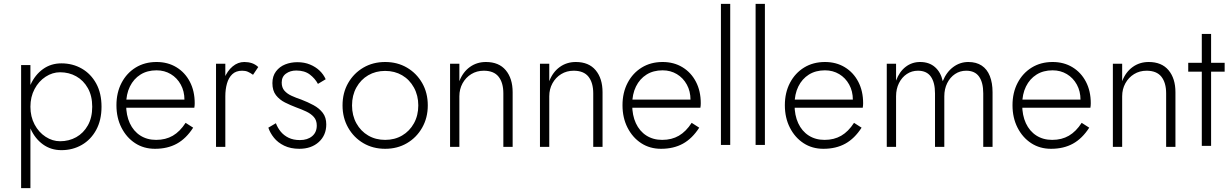

<svg xmlns="http://www.w3.org/2000/svg" viewBox="-20 -774 6346 991"><path d="M137 197V-438H89V197ZM504 -223Q504 -293 476.5 -343Q449 -393 402 -420Q355 -447 297 -447Q243 -447 202 -417.5Q161 -388 138 -337.5Q115 -287 115 -223Q115 -160 138 -109Q161 -58 202 -28.5Q243 1 297 1Q355 1 402 -26Q449 -53 476.5 -103.5Q504 -154 504 -223ZM456 -223Q456 -167 433.5 -127Q411 -87 373.5 -66Q336 -45 290 -45Q251 -45 215.5 -68Q180 -91 158.5 -131.5Q137 -172 137 -223Q137 -274 158.5 -314.5Q180 -355 215.5 -378Q251 -401 290 -401Q336 -401 373.5 -380Q411 -359 433.5 -319Q456 -279 456 -223Z M780 -6Q845 -6 893 -32.5Q941 -59 977 -115L938 -140Q909 -95 872 -73.5Q835 -52 786 -52Q739 -52 704 -74.5Q669 -97 650 -138Q631 -179 631 -234Q631 -288 650.5 -327.5Q670 -367 705 -389Q740 -411 788 -411Q829 -411 861.5 -391.5Q894 -372 913 -337.5Q932 -303 932 -259Q932 -251 930 -243.5Q928 -236 926 -231L946 -260H612V-218H983Q984 -223 984.5 -229.5Q985 -236 985 -241Q985 -304 960 -352Q935 -400 890.5 -427Q846 -454 788 -454Q727 -454 680.5 -425.5Q634 -397 607.5 -346.5Q581 -296 581 -231Q581 -166 607 -115Q633 -64 677.5 -35Q722 -6 780 -6Z M1143 -445H1095V-16H1143ZM1286 -388 1313 -428Q1298 -442 1280 -448Q1262 -454 1241 -454Q1208 -454 1180.5 -431Q1153 -408 1137 -368Q1121 -328 1121 -277H1143Q1143 -313 1151.5 -343Q1160 -373 1179 -391Q1198 -409 1230 -409Q1247 -409 1259.5 -403.5Q1272 -398 1286 -388Z M1404 -138 1365 -115Q1374 -88 1394 -63Q1414 -38 1447 -22Q1480 -6 1525 -6Q1587 -6 1625.5 -41Q1664 -76 1664 -132Q1664 -168 1646 -191.5Q1628 -215 1598.5 -231Q1569 -247 1535 -260Q1508 -269 1485 -279.5Q1462 -290 1448 -306Q1434 -322 1434 -348Q1434 -378 1456 -394Q1478 -410 1509 -410Q1552 -410 1579 -389.5Q1606 -369 1621 -341L1661 -365Q1650 -390 1629.5 -409.5Q1609 -429 1580 -441Q1551 -453 1515 -453Q1481 -453 1452 -441.5Q1423 -430 1404.5 -405.5Q1386 -381 1386 -345Q1386 -306 1404.5 -282.5Q1423 -259 1451 -245Q1479 -231 1508 -220Q1536 -210 1560.5 -198.5Q1585 -187 1600 -170Q1615 -153 1615 -126Q1615 -91 1591 -71Q1567 -51 1528 -51Q1494 -51 1469.5 -63Q1445 -75 1429 -94.5Q1413 -114 1404 -138Z M1748 -230Q1748 -166 1777 -115Q1806 -64 1855.5 -35Q1905 -6 1968 -6Q2031 -6 2080.5 -35Q2130 -64 2159 -115Q2188 -166 2188 -230Q2188 -295 2159 -345.5Q2130 -396 2080.5 -425Q2031 -454 1968 -454Q1905 -454 1855.5 -425Q1806 -396 1777 -345.5Q1748 -295 1748 -230ZM1797 -230Q1797 -282 1819.5 -322.5Q1842 -363 1880.5 -385.5Q1919 -408 1968 -408Q2017 -408 2055.5 -385.5Q2094 -363 2116.5 -322Q2139 -281 2139 -230Q2139 -178 2116.5 -137.5Q2094 -97 2055.5 -74.5Q2017 -52 1968 -52Q1919 -52 1880.5 -74.5Q1842 -97 1819.5 -137.5Q1797 -178 1797 -230Z M2578 -292V-16H2626V-298Q2626 -369 2590.5 -411.5Q2555 -454 2488 -454Q2441 -454 2405 -428Q2369 -402 2351 -355V-445H2303V-16H2351V-277Q2351 -314 2367.5 -344Q2384 -374 2412.5 -391.5Q2441 -409 2477 -409Q2529 -409 2553.5 -378Q2578 -347 2578 -292Z M3042 -292V-16H3090V-298Q3090 -369 3054.5 -411.5Q3019 -454 2952 -454Q2905 -454 2869 -428Q2833 -402 2815 -355V-445H2767V-16H2815V-277Q2815 -314 2831.5 -344Q2848 -374 2876.5 -391.5Q2905 -409 2941 -409Q2993 -409 3017.5 -378Q3042 -347 3042 -292Z M3392 -6Q3457 -6 3505 -32.5Q3553 -59 3589 -115L3550 -140Q3521 -95 3484 -73.5Q3447 -52 3398 -52Q3351 -52 3316 -74.5Q3281 -97 3262 -138Q3243 -179 3243 -234Q3243 -288 3262.5 -327.5Q3282 -367 3317 -389Q3352 -411 3400 -411Q3441 -411 3473.5 -391.5Q3506 -372 3525 -337.5Q3544 -303 3544 -259Q3544 -251 3542 -243.5Q3540 -236 3538 -231L3558 -260H3224V-218H3595Q3596 -223 3596.5 -229.5Q3597 -236 3597 -241Q3597 -304 3572 -352Q3547 -400 3502.5 -427Q3458 -454 3400 -454Q3339 -454 3292.5 -425.5Q3246 -397 3219.5 -346.5Q3193 -296 3193 -231Q3193 -166 3219 -115Q3245 -64 3289.5 -35Q3334 -6 3392 -6Z M3701 -754V-26H3749V-754Z M3880 -754V-26H3928V-754Z M4230 -6Q4295 -6 4343 -32.5Q4391 -59 4427 -115L4388 -140Q4359 -95 4322 -73.5Q4285 -52 4236 -52Q4189 -52 4154 -74.5Q4119 -97 4100 -138Q4081 -179 4081 -234Q4081 -288 4100.5 -327.5Q4120 -367 4155 -389Q4190 -411 4238 -411Q4279 -411 4311.5 -391.5Q4344 -372 4363 -337.5Q4382 -303 4382 -259Q4382 -251 4380 -243.5Q4378 -236 4376 -231L4396 -260H4062V-218H4433Q4434 -223 4434.5 -229.5Q4435 -236 4435 -241Q4435 -304 4410 -352Q4385 -400 4340.5 -427Q4296 -454 4238 -454Q4177 -454 4130.5 -425.5Q4084 -397 4057.5 -346.5Q4031 -296 4031 -231Q4031 -166 4057 -115Q4083 -64 4127.5 -35Q4172 -6 4230 -6Z M5103 -298Q5103 -346 5089 -381.5Q5075 -417 5047 -435.5Q5019 -454 4978 -454Q4935 -454 4900 -428Q4865 -402 4846 -355Q4836 -401 4806 -427.5Q4776 -454 4729 -454Q4687 -454 4654.5 -429Q4622 -404 4605 -358V-445H4557V-16H4605V-277Q4605 -315 4620 -345Q4635 -375 4660.5 -392Q4686 -409 4718 -409Q4763 -409 4784.5 -378.5Q4806 -348 4806 -292V-16H4854V-277Q4854 -315 4869 -345Q4884 -375 4909.5 -392Q4935 -409 4967 -409Q5012 -409 5033.5 -378.5Q5055 -348 5055 -292V-16H5103Z M5405 -6Q5470 -6 5518 -32.5Q5566 -59 5602 -115L5563 -140Q5534 -95 5497 -73.5Q5460 -52 5411 -52Q5364 -52 5329 -74.5Q5294 -97 5275 -138Q5256 -179 5256 -234Q5256 -288 5275.5 -327.5Q5295 -367 5330 -389Q5365 -411 5413 -411Q5454 -411 5486.5 -391.5Q5519 -372 5538 -337.5Q5557 -303 5557 -259Q5557 -251 5555 -243.5Q5553 -236 5551 -231L5571 -260H5237V-218H5608Q5609 -223 5609.5 -229.5Q5610 -236 5610 -241Q5610 -304 5585 -352Q5560 -400 5515.5 -427Q5471 -454 5413 -454Q5352 -454 5305.5 -425.5Q5259 -397 5232.5 -346.5Q5206 -296 5206 -231Q5206 -166 5232 -115Q5258 -64 5302.5 -35Q5347 -6 5405 -6Z M5999 -292V-16H6047V-298Q6047 -369 6011.5 -411.5Q5976 -454 5909 -454Q5862 -454 5826 -428Q5790 -402 5772 -355V-445H5724V-16H5772V-277Q5772 -314 5788.5 -344Q5805 -374 5833.5 -391.5Q5862 -409 5898 -409Q5950 -409 5974.5 -378Q5999 -347 5999 -292Z M6113 -450V-404H6301V-450ZM6183 -599V-21H6231V-599Z"/></svg>

Font: SpinnyJost
Style: Regular
Weight: 300
Version: Version 3.710